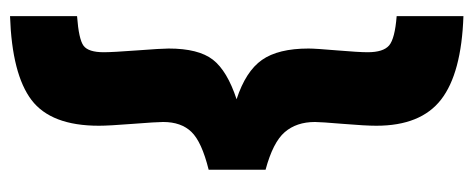

<svg xmlns="http://www.w3.org/2000/svg" viewBox="-298 -503 935 379"><g transform="rotate(-90 169.5 -313.5)"><path d="M263.2 -171.9Q263.2 -158.2 259.5 -115.2Q255.9 -72.3 255.9 -55.2Q255.9 -24.4 269.3 -12.9Q282.7 -1.5 327.1 2V133.8Q214.4 129.9 162.6 89.8Q110.8 49.8 110.8 -38.1Q110.8 -59.6 114.5 -104Q118.2 -148.4 118.2 -159.2Q118.2 -195.8 98.1 -219Q78.1 -242.2 23.9 -256.8V-369.1Q79.1 -382.8 98.6 -403.1Q118.2 -423.3 118.2 -459Q118.2 -471.7 114.5 -519Q110.8 -566.4 110.8 -585.9Q110.8 -680.2 161.6 -718.8Q212.4 -757.3 327.1 -761.2V-628.9Q281.2 -625.5 268.6 -616Q255.9 -606.4 255.9 -576.2Q255.9 -559.1 259.5 -510.5Q263.2 -461.9 263.2 -448.2Q263.2 -389.2 241.2 -360.8Q219.2 -332.5 163.1 -314Q218.3 -295.9 240.7 -263.9Q263.2 -231.9 263.2 -171.9Z"/></g></svg>

Font: TitilliumText25L
Style: 999 wt
Weight: 900
Designer: Accademia di Belle Arti di Urbino and others
Foundry: Accademia di Belle Arti di Urbino and others.
Version: Version 25.000